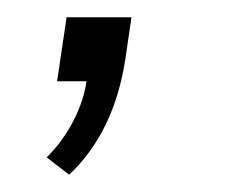

<svg xmlns="http://www.w3.org/2000/svg" viewBox="-20 -94 277 222"><path d="M80 0H46L57 -74H132L125 -26Q112 59 60 108L34 88Q53 69 65 45.5Q77 22 80 0Z"/></svg>

Font: Chivo Thin Italic
Style: Regular
Weight: 100
Italic angle: -8.05°
Designer: Hector Gatti
Foundry: Omnibus-Type
Version: Version 1.007